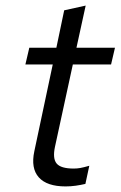

<svg xmlns="http://www.w3.org/2000/svg" viewBox="-20 -659 432 688"><path d="M215 9Q148 9 119 -23.5Q90 -56 103 -117L169 -428H71L85 -488H182L210 -622L287 -639L254 -488H392L378 -428H241L177 -133Q168 -91 183 -73Q198 -55 244 -55Q256 -55 267.5 -57Q279 -59 300 -65L286 0Q269 4 251 6.5Q233 9 215 9Z"/></svg>

Font: Red Hat Text
Style: Italic
Weight: 300
Italic angle: -12°
Designer: Pentagram, MCKL
Foundry: Pentagram, MCKL
Version: Version 1.023